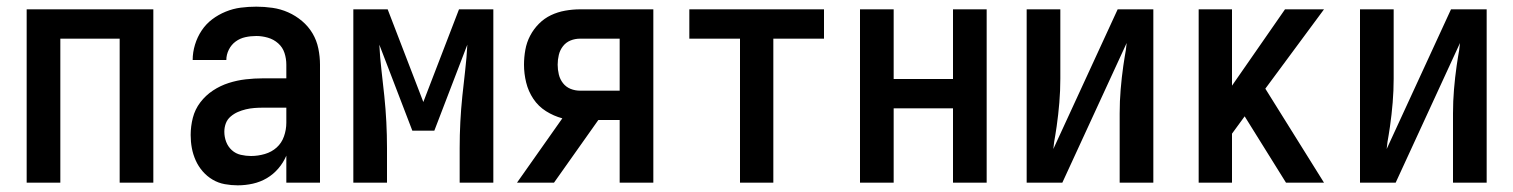

<svg xmlns="http://www.w3.org/2000/svg" viewBox="-20 -548 4540 576"><path d="M60 0V-520H440V0H339V-432H161V0Z M693 8Q674 8 654.5 4.5Q635 1 618 -9Q601 -19 588 -34Q575 -49 567 -67Q559 -85 555.5 -104Q552 -123 552 -143Q552 -169 558.5 -194.5Q565 -220 581 -241Q597 -262 619 -276.5Q641 -291 666 -299Q691 -307 717 -310Q743 -313 769 -313H839V-354Q839 -372 833.5 -389Q828 -406 814.5 -418Q801 -430 783.5 -435Q766 -440 749 -440Q732 -440 716 -436.5Q700 -433 687 -423.5Q674 -414 666.5 -399Q659 -384 659 -368Q659 -368 659 -368Q659 -368 659 -368H558Q558 -368 558 -368Q558 -368 558 -368Q558 -391 565 -414Q572 -437 585 -456.5Q598 -476 616.5 -490Q635 -504 657 -513Q679 -522 702 -525Q725 -528 749 -528Q773 -528 797.5 -524.5Q822 -521 844.5 -511Q867 -501 886 -485Q905 -469 917.5 -448Q930 -427 935 -402.5Q940 -378 940 -354V0H839V-81Q830 -60 815 -42.5Q800 -25 780.5 -13.5Q761 -2 738.5 3Q716 8 693 8ZM733 -80Q754 -80 774.5 -86Q795 -92 810 -105.5Q825 -119 832 -139Q839 -159 839 -180V-225H769Q756 -225 743 -224Q730 -223 717.5 -220Q705 -217 693.5 -212Q682 -207 672 -198.5Q662 -190 657.5 -178Q653 -166 653 -153Q653 -137 658.5 -122.5Q664 -108 675.5 -97.5Q687 -87 702.5 -83.5Q718 -80 733 -80Z M1040 0V-520H1143L1250 -242L1357 -520H1460V0H1359V-104Q1359 -143 1361 -182Q1363 -221 1367 -259.5Q1371 -298 1375.5 -336.5Q1380 -375 1382 -414L1283 -156H1217L1118 -414Q1120 -375 1124.5 -336.5Q1129 -298 1133 -259.5Q1137 -221 1139 -182Q1141 -143 1141 -104V0Z M1531 0 1667 -193Q1641 -200 1618 -214.5Q1595 -229 1580 -251.5Q1565 -274 1558.5 -300.5Q1552 -327 1552 -354Q1552 -376 1556 -398.5Q1560 -421 1570.5 -441Q1581 -461 1597 -477Q1613 -493 1633 -502.5Q1653 -512 1675.5 -516Q1698 -520 1720 -520H1940V0H1839V-188H1775L1642 0ZM1720 -276H1839V-432H1720Q1705 -432 1691.5 -426.5Q1678 -421 1669 -409.5Q1660 -398 1656.5 -383.5Q1653 -369 1653 -354Q1653 -339 1656.5 -324.5Q1660 -310 1669 -298.5Q1678 -287 1691.5 -281.5Q1705 -276 1720 -276Z M2200 0V-432H2048V-520H2452V-432H2300V0Z M2560 0V-520H2661V-311H2839V-520H2940V0H2839V-223H2661V0Z M3060 0V-520H3161V-312Q3161 -276 3158 -240Q3155 -204 3150 -169L3146 -143Q3144 -133 3142.5 -122.5Q3141 -112 3140 -101L3333 -520H3440V0H3339V-208Q3339 -244 3342 -280Q3345 -316 3350 -351L3354 -377Q3356 -387 3357.5 -397.5Q3359 -408 3360 -419L3167 0Z M3576 0V-520H3676V-291L3835 -520H3952L3776 -282L3952 0H3838L3714 -199L3676 -147V0Z M4060 0V-520H4161V-312Q4161 -276 4158 -240Q4155 -204 4150 -169L4146 -143Q4144 -133 4142.5 -122.5Q4141 -112 4140 -101L4333 -520H4440V0H4339V-208Q4339 -244 4342 -280Q4345 -316 4350 -351L4354 -377Q4356 -387 4357.5 -397.5Q4359 -408 4360 -419L4167 0Z"/></svg>

Font: Iosevka SS04 Semibold
Style: Regular
Weight: 600
Monospace: yes
Designer: Belleve Invis
Foundry: Belleve Invis
Version: Version 19.0.0; ttfautohint (v1.8.4)